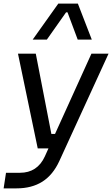

<svg xmlns="http://www.w3.org/2000/svg" viewBox="-39 -830 618 1058"><path d="M219.2 -611.8H141.1L282.2 -810.1H390.1L466.8 -611.8H389.2L333 -762.2H325.2ZM51.8 208H-19L-5.9 122.1H70.8Q166.5 122.1 208 32.2L228 -12.2H168.9L60.1 -534.2H158.2L244.1 -91.8H264.2L464.8 -534.2H559.1L288.1 57.1Q252.9 133.8 194.6 170.9Q136.2 208 51.8 208Z"/></svg>

Font: Sora Italic
Style: Regular
Weight: 400
Designer: Jonathan Barnbrook, Julián Moncada
Foundry: Barnbrook Fonts
Version: Version 2.000